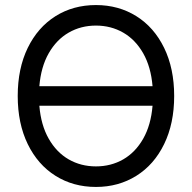

<svg xmlns="http://www.w3.org/2000/svg" viewBox="-20 -737 767 767"><path d="M363.3 9.8Q272.5 9.8 201.7 -34.7Q130.9 -79.1 90.8 -161.4Q50.8 -243.7 50.8 -353.5Q50.8 -463.4 90.8 -545.7Q130.9 -627.9 201.7 -672.4Q272.5 -716.8 363.3 -716.8Q453.6 -716.8 524.7 -672.4Q595.7 -627.9 635.7 -545.7Q675.8 -463.4 675.8 -353.5Q675.8 -243.7 635.7 -161.4Q595.7 -79.1 524.7 -34.7Q453.6 9.8 363.3 9.8ZM363.3 -72.3Q423.3 -72.3 472.2 -100.3Q521 -128.4 552 -182.9Q583 -237.3 589.4 -314.5H137.2Q143.6 -237.3 174.6 -182.9Q205.6 -128.4 254.4 -100.3Q303.2 -72.3 363.3 -72.3ZM589.4 -392.6Q583 -469.7 552 -524.2Q521 -578.6 472.2 -606.7Q423.3 -634.8 363.3 -634.8Q303.2 -634.8 254.4 -606.7Q205.6 -578.6 174.6 -524.2Q143.6 -469.7 137.2 -392.6Z"/></svg>

Font: Pretendard
Style: Regular
Weight: 400
Designer: Base glyphs from Inter by Rasmus Andersson; Hangeul glyphs from Noto Sans CJK(Source Han Sans) by Jang Soo-young and Kan
Foundry: Kil Hyung-jin
Version: Version 1.309